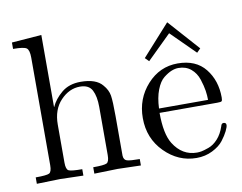

<svg xmlns="http://www.w3.org/2000/svg" viewBox="-77 -799 1153 914"><g transform="rotate(-10 499.5 -341.5)"><path d="M32 0V-31Q85 -31 97.5 -37.5Q110 -44 110 -76V-596Q110 -633 97 -642.5Q84 -652 32 -652V-683L176 -694V-346H177Q193 -382 229 -412Q265 -442 321 -442Q396 -442 426 -405Q448 -380 452.5 -352Q457 -324 457 -252V-61Q458 -40 474 -35.5Q490 -31 535 -31V0Q433 -3 423 -3Q415 -3 310 0V-31Q363 -31 375.5 -37.5Q388 -44 388 -76V-309Q388 -360 372.5 -390Q357 -420 314 -420Q262 -420 220.5 -376.5Q179 -333 179 -260V-76Q179 -44 191.5 -37.5Q204 -31 257 -31V0Q155 -3 145 -3Q137 -3 32 0Z M642 -500 776 -649H777L910 -500L892 -482L777 -596H776L660 -482ZM583 -220Q583 -314 643.5 -381Q704 -448 791 -448Q879 -448 924.5 -391Q970 -334 970 -252Q970 -237 966 -234Q962 -231 945 -231H666Q666 -129 696 -81Q738 -14 809 -14Q819 -14 830.5 -16Q842 -18 866 -26.5Q890 -35 911 -58Q932 -81 944 -117Q947 -131 957 -131Q970 -131 970 -119Q970 -110 960.5 -90.5Q951 -71 933 -47.5Q915 -24 880 -6.5Q845 11 803 11Q715 11 649 -55.5Q583 -122 583 -220ZM667 -252H904Q904 -273 900.5 -296.5Q897 -320 886.5 -352.5Q876 -385 851.5 -405.5Q827 -426 791 -426Q775 -426 757.5 -419Q740 -412 719 -395.5Q698 -379 683.5 -341.5Q669 -304 667 -252Z"/></g></svg>

Font: CMU Serif
Style: Roman
Weight: 500
Version: Version 0.7.0